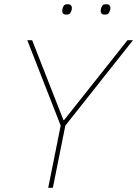

<svg xmlns="http://www.w3.org/2000/svg" viewBox="-20 -888 649 908"><path d="M230 0H208L267 -294L109 -698H132L280 -320H283L583 -698H609L289 -294ZM294 -819Q282 -819 278 -824.5Q274 -830 274 -836Q274 -840 275 -843.5Q276 -847 277 -851Q279 -858 283.5 -863Q288 -868 300 -868Q312 -868 316 -862.5Q320 -857 320 -851Q320 -847 319.5 -844Q319 -841 317 -836Q315 -829 310.5 -824Q306 -819 294 -819ZM476 -819Q464 -819 460 -824.5Q456 -830 456 -836Q456 -840 457 -843.5Q458 -847 459 -851Q461 -858 465.5 -863Q470 -868 482 -868Q494 -868 498 -862.5Q502 -857 502 -851Q502 -847 501.5 -844Q501 -841 499 -836Q497 -829 492.5 -824Q488 -819 476 -819Z"/></svg>

Font: IBM Plex Sans Thin
Style: Italic
Weight: 250
Italic angle: -11.31°
Designer: Mike Abbink, Paul van der Laan, Pieter van Rosmalen
Foundry: Bold Monday
Version: Version 3.201